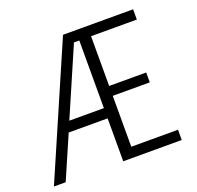

<svg xmlns="http://www.w3.org/2000/svg" viewBox="-122 -820 976 950"><g transform="rotate(-20 366.5 -345.0)"><path d="M5 0 304 -690H673V-636H432V-374H627V-322H432V-54H678V0H370V-226H165L67 0ZM188 -280H370V-636H342Z"/></g></svg>

Font: Radio Canada Condensed Light
Style: Regular
Weight: 300
Width: 3
Designer: Charles Daoud, Etienne Aubert Bonn, Alexandre Saumier Demers, Jacques Le Bailly
Foundry: Radio-Canada
Version: Version 2.104; ttfautohint (v1.8.4.7-5d5b);gftools[0.9.28.de